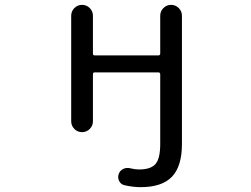

<svg xmlns="http://www.w3.org/2000/svg" viewBox="-20 -567 1040 794"><path d="M642.6 28.3V-259.8Q642.6 -267.6 634.8 -267.6H371.1Q364.3 -267.6 364.3 -259.8V-65.4Q364.3 -46.9 351.1 -33.7Q337.9 -20.5 319.3 -20.5Q300.8 -20.5 287.6 -33.7Q274.4 -46.9 274.4 -65.4V-502Q274.4 -520.5 287.6 -533.7Q300.8 -546.9 319.3 -546.9Q337.9 -546.9 351.1 -533.7Q364.3 -520.5 364.3 -502V-345.7Q364.3 -337.9 371.1 -337.9H634.8Q642.6 -337.9 642.6 -345.7V-502Q642.6 -520.5 655.8 -533.7Q668.9 -546.9 687.5 -546.9Q706.1 -546.9 719.2 -533.7Q732.4 -520.5 732.4 -502V28.3Q732.4 121.1 690.9 164.1Q649.4 207 561.5 207Q531.2 207 496.1 199.2Q480.5 196.3 473.1 182.1Q465.8 168 470.7 153.3Q475.6 138.7 489.3 131.8Q502.9 125 518.6 128.9Q538.1 133.8 554.7 133.8Q603.5 133.8 623 111.3Q642.6 88.9 642.6 28.3Z"/></svg>

Font: Rounded Mgen+ 1mn regular
Style: Regular
Weight: 400
Designer: [Source Han Sans]
Ryoko NISHIZUKA  (kana & ideographs); Paul D. Hunt (Latin, Greek & Cyrillic); Wenlong ZHANG  (bopomofo
Version: Version 1.059.20150602